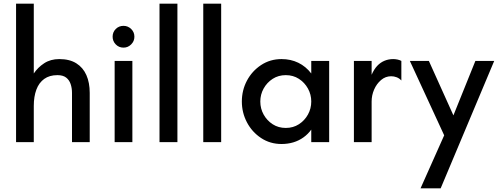

<svg xmlns="http://www.w3.org/2000/svg" viewBox="-20 -770 2709 1040"><path d="M67 0V-750H163V-372Q185 -405 219.5 -427.5Q254 -450 301 -450Q357 -450 393.5 -427Q430 -404 448 -363Q466 -322 466 -267V0H370V-267Q370 -293 362.5 -315Q355 -337 338 -350Q321 -363 291 -363Q248 -363 219.5 -342.5Q191 -322 177 -284.5Q163 -247 163 -196V0Z M601 0V-440H697V0ZM649 -512Q624 -512 607 -529.5Q590 -547 590 -571Q590 -596 607 -613Q624 -630 649 -630Q673 -630 690.5 -613Q708 -596 708 -571Q708 -547 690.5 -529.5Q673 -512 649 -512Z M844 0V-750H941V0Z M1081 0V-750H1178V0Z M1505 10Q1443 10 1394 -22.5Q1345 -55 1317.5 -107.5Q1290 -160 1290 -220Q1290 -281 1317.5 -333Q1345 -385 1394 -417.5Q1443 -450 1505 -450Q1555 -450 1596 -430Q1637 -410 1666 -372V-440H1763V0H1666V-68Q1649 -44 1624 -26Q1599 -8 1569 1Q1539 10 1505 10ZM1528 -77Q1568 -77 1599 -97Q1630 -117 1648 -149.5Q1666 -182 1666 -220Q1666 -258 1648 -290.5Q1630 -323 1599 -343Q1568 -363 1528 -363Q1488 -363 1457 -343Q1426 -323 1408 -290.5Q1390 -258 1390 -220Q1390 -182 1408 -149.5Q1426 -117 1457 -97Q1488 -77 1528 -77Z M1897 0V-440H1993V-365Q2006 -395 2023.5 -413.5Q2041 -432 2063 -441Q2085 -450 2110 -450Q2121 -450 2133 -447.5Q2145 -445 2154 -440V-334Q2143 -346 2128.5 -351.5Q2114 -357 2099 -357Q2068 -357 2044 -336.5Q2020 -316 2006.5 -285Q1993 -254 1993 -220V0Z M2258 250 2386 -37 2200 -440H2303L2436 -145L2555 -440H2657L2367 250Z"/></svg>

Font: Teachers Medium
Style: Regular
Weight: 500
Designer: Alfredo Marco Pradil, Chank Diesel
Version: Version 1.001